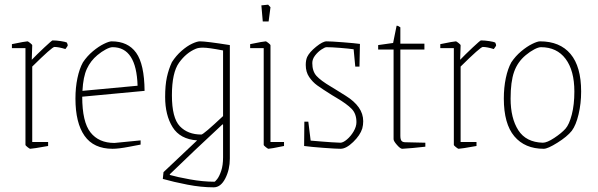

<svg xmlns="http://www.w3.org/2000/svg" viewBox="-20 -627 2562 822"><path d="M89 -7V-421H31V-438Q89 -450 98 -450Q100 -450 109 -443Q118 -436 118 -433L116 -371Q137 -393 169.5 -423.5Q202 -454 205 -454Q221 -454 240.5 -451Q260 -448 266 -445Q270 -437 270 -433Q270 -431 266.5 -426Q263 -421 260 -417Q231 -426 213 -426Q203 -426 118 -342V-19H186V-2Q119 10 109 10Q107 10 98 3Q89 -4 89 -7Z M303 -205Q303 -252 311.5 -292.5Q320 -333 335 -360Q353 -387 377.5 -407.5Q402 -428 424.5 -439Q447 -450 458 -450Q528 -450 563 -401Q598 -352 599 -238L332 -213Q332 -105 367.5 -60Q403 -15 470 -15Q476 -15 582 -26V-8Q576 -7 532 1.5Q488 10 462 10Q381 10 342 -45.5Q303 -101 303 -205ZM569 -260Q564 -425 462 -425Q451 -425 433 -415.5Q415 -406 397 -391Q368 -367 352 -332.5Q336 -298 333 -238Z M677 139 680 110 824 -26Q751 -31 719 -82.5Q687 -134 687 -212Q687 -262 694.5 -296.5Q702 -331 716 -361Q734 -389 757.5 -409.5Q781 -430 802.5 -440Q824 -450 836 -450Q863 -450 964 -434V52Q964 99 944.5 137Q925 175 895 175Q841 175 782 163.5Q723 152 677 139ZM935 -130V-411Q873 -423 849 -423Q829 -423 818 -418Q777 -401 746.5 -358.5Q716 -316 716 -219Q716 -122 750 -86.5Q784 -51 842 -51Q851 -51 935 -130ZM935 46V-93L933 -95Q880 -46 815 15.5Q750 77 707 119V122Q738 131 793.5 141Q849 151 898 151Q901 151 910 139.5Q919 128 927 104.5Q935 81 935 46Z M1109 -7V-421H1051V-438Q1109 -450 1118 -450Q1120 -450 1129 -443Q1138 -436 1138 -433V-19H1196V-2Q1138 10 1129 10Q1127 10 1118 3Q1109 -4 1109 -7ZM1099 -604 1128 -607 1138 -596 1130 -535H1105Z M1282 -2 1283 -106H1300L1310 -25L1358 -21Q1372 -20 1398.5 -18Q1425 -16 1437 -16Q1449 -16 1465.5 -30Q1482 -44 1494 -64.5Q1506 -85 1506 -104Q1506 -140 1485.5 -161Q1465 -182 1421 -208L1401 -220Q1358 -247 1338 -261.5Q1318 -276 1303.5 -297.5Q1289 -319 1289 -349Q1289 -369 1295 -383Q1305 -404 1333.5 -427Q1362 -450 1378 -450Q1397 -450 1448.5 -446Q1500 -442 1521 -439L1519 -342H1501L1494 -416Q1474 -419 1436.5 -422Q1399 -425 1378 -425Q1371 -425 1356 -415Q1341 -405 1329 -389.5Q1317 -374 1317 -357Q1317 -322 1335 -302Q1353 -282 1397 -256Q1403 -253 1415 -245Q1423 -240 1460 -217Q1497 -194 1516 -167Q1535 -140 1535 -108Q1535 -92 1531 -77Q1522 -48 1492 -19Q1462 10 1438 10Q1420 10 1365.5 6Q1311 2 1282 -2Z M1665 -31V-415H1599V-434L1663 -443L1678 -517Q1685 -517 1694 -510V-440H1797V-415H1694V-46Q1694 -30 1699 -24Q1704 -18 1716 -18L1801 -16V1Q1777 4 1748 6.5Q1719 9 1702 10Q1694 10 1679.5 -6.5Q1665 -23 1665 -31Z M1923 -7V-421H1865V-438Q1923 -450 1932 -450Q1934 -450 1943 -443Q1952 -436 1952 -433L1950 -371Q1971 -393 2003.5 -423.5Q2036 -454 2039 -454Q2055 -454 2074.5 -451Q2094 -448 2100 -445Q2104 -437 2104 -433Q2104 -431 2100.5 -426Q2097 -421 2094 -417Q2065 -426 2047 -426Q2037 -426 1952 -342V-19H2020V-2Q1953 10 1943 10Q1941 10 1932 3Q1923 -4 1923 -7Z M2137 -205Q2137 -252 2145.5 -292.5Q2154 -333 2169 -360Q2187 -387 2211.5 -407.5Q2236 -428 2258.5 -439Q2281 -450 2292 -450Q2377 -450 2422.5 -396Q2468 -342 2468 -235Q2468 -184 2457 -137.5Q2446 -91 2428 -67Q2408 -42 2366.5 -16Q2325 10 2308 10Q2227 10 2182 -43.5Q2137 -97 2137 -205ZM2401 -76Q2417 -94 2428 -136.5Q2439 -179 2439 -235Q2439 -325 2401.5 -375Q2364 -425 2296 -425Q2285 -425 2267 -415.5Q2249 -406 2231 -391Q2196 -362 2181 -319.5Q2166 -277 2166 -205Q2166 -121 2199 -69.5Q2232 -18 2304 -16Q2322 -16 2353 -36.5Q2384 -57 2401 -76Z"/></svg>

Font: Grenze Thin
Style: Regular
Weight: 250
Designer: Renata Polastri
Foundry: Omnibus-Type
Version: Version 1.002; ttfautohint (v1.8)